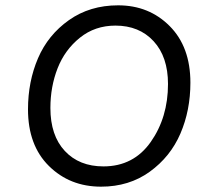

<svg xmlns="http://www.w3.org/2000/svg" viewBox="-20 -690 782 720"><path d="M359 10Q242 10 163.5 -67.5Q85 -145 85 -280Q85 -384 122.5 -471.5Q160 -559 238.5 -614.5Q317 -670 423 -670Q539 -670 616.5 -592Q694 -514 694 -380Q694 -276 656.5 -189Q619 -102 541.5 -46Q464 10 359 10ZM368 -66Q481 -66 545.5 -158Q610 -250 610 -375Q610 -477 556 -535.5Q502 -594 413 -594Q336 -594 279.5 -548.5Q223 -503 196 -434Q169 -365 169 -285Q169 -182 223 -124Q277 -66 368 -66Z"/></svg>

Font: Elaine Sans
Style: Italic
Weight: 400
Italic angle: -13°
Designer: Wei Huang
Foundry: Wei Huang
Version: Version 2.001;December 24, 2019;FontCreator 12.0.0.2547 64-b